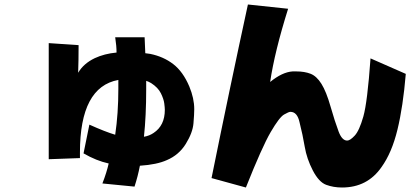

<svg xmlns="http://www.w3.org/2000/svg" viewBox="-20 -779 1845 855"><path d="M621 -170Q645 -174 664 -187Q714 -220 714 -290Q714 -299 711.5 -318.5Q709 -338 696.5 -363.5Q684 -389 653 -409Q641 -416 631 -419V-382Q631 -263 621 -170ZM579 52 436 38Q455 -11 464 -51Q409 -63 352 -96L378 -224Q449 -192 493 -179Q507 -273 507 -384V-423Q336 -392 336 -100V-75L197 -70V-587L330 -578Q330 -509 328 -455Q352 -496 402 -520Q445 -540 499 -545Q499 -574 493 -613H624L627 -542L649 -539Q708 -527 751.5 -493.5Q795 -460 823 -394Q845 -341 845 -293Q845 -271 841.5 -229.5Q838 -188 807.5 -138.5Q777 -89 723 -66Q679 -46 603 -41Q594 6 579 52Z M1503 56Q1465 56 1432.5 44Q1400 32 1373 -20Q1346 -72 1337 -125.5Q1328 -179 1314 -234Q1304 -281 1273 -281Q1266 -281 1245 -269Q1224 -257 1185.5 -191Q1147 -125 1075 56L922 14Q1003 -386 1084 -759L1263 -740Q1203 -549 1183 -414Q1237 -458 1283 -461H1299Q1336 -461 1363 -450.5Q1390 -440 1411.5 -405.5Q1433 -371 1452 -304.5Q1471 -238 1488 -193Q1503 -153 1526 -153Q1539 -153 1559.5 -175Q1580 -197 1598 -260Q1616 -323 1630 -519L1787 -450Q1775 -305 1750 -202Q1725 -99 1679 -35Q1616 56 1503 56Z"/></svg>

Font: KN Bobohei
Style: Bold
Weight: 700
Designer: Kingnam Type Foundry
Version: Version 1.710;March 18, 2023